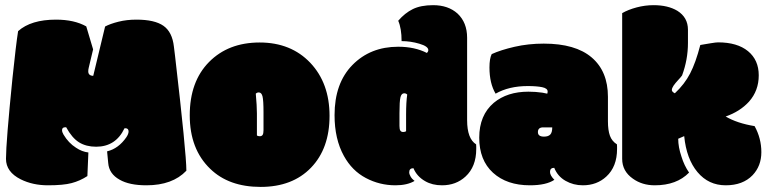

<svg xmlns="http://www.w3.org/2000/svg" viewBox="-20 -716 2998 751"><path d="M552.7 8.8Q485.8 8.8 447.8 -13.2Q406.7 -36.1 403.3 -78.1L398.9 -124Q443.8 -134.8 474.6 -179.7Q482.9 -192.4 482.9 -201.7Q482.9 -214.4 470.2 -214.4H468.8Q468.3 -213.9 466.8 -213.9Q432.6 -142.1 356 -142.1Q316.9 -142.1 289.3 -159.2Q261.7 -176.3 238.8 -218.3H235.8Q222.7 -218.3 222.7 -207Q222.7 -199.2 228.5 -189.5Q248 -156.7 277.3 -138.2Q300.3 -122.6 325.7 -119.6L321.8 -27.3Q292.5 -8.3 260 0.2Q227.5 8.8 167.7 8.8Q107.9 8.8 61 -14.6Q3.4 -43.5 3.4 -94.7Q3.4 -158.7 28.8 -410.6Q42.5 -542 50.8 -594.2Q101.1 -639.2 199.2 -639.2Q270.5 -639.2 317.4 -612.8L344.2 -522.9L327.1 -451.2Q325.2 -443.8 325.2 -437Q325.2 -419.9 344.7 -419.4L391.1 -612.3Q411.1 -623 443.4 -631.1Q475.6 -639.2 513.7 -639.2Q585 -639.2 619.4 -615Q653.8 -590.8 660.2 -533.7Q661.6 -522.9 664.6 -498Q709 -116.2 709 -48.3Q654.8 8.8 552.7 8.8Z M984.9 -272V-186.5Q988.3 -183.1 996.1 -183.1Q1003.9 -183.1 1007.3 -188.5Q1010.7 -193.8 1010.7 -207V-276.9Q1010.7 -323.7 1006.8 -339.1Q1002.9 -354.5 992.2 -354.5Q985.4 -354.5 980.5 -349.6Q984.9 -301.3 984.9 -272ZM802.2 -55.7Q722.2 -132.8 722.2 -264.9Q722.2 -397 797.6 -473.4Q873 -549.8 995.6 -549.8Q1118.2 -549.8 1193.8 -470.2Q1269 -390.6 1269 -262.9Q1269 -135.3 1196.5 -60.1Q1124 15.1 999.5 15.1Q875 15.1 802.2 -55.7Z M1572.8 -346.2Q1567.9 -351.1 1561 -351.1Q1550.3 -351.1 1546.4 -335.7Q1542.5 -320.3 1542.5 -273.4V-223.6Q1542.5 -210.4 1545.9 -205.1Q1549.3 -199.7 1557.1 -199.7Q1564.9 -199.7 1568.4 -203.1V-268.6Q1568.4 -316.4 1572.8 -346.2ZM1537.6 -634.8Q1563.5 -665 1594.7 -680.4Q1626 -695.8 1674.3 -695.8Q1732.9 -695.8 1769.5 -663.1Q1807.1 -627.9 1807.1 -568.4V-246.1Q1807.1 -173.3 1842.3 -151.4Q1842.8 -148.9 1842.8 -142.1V-133.3Q1842.8 -64 1800.8 -25.4Q1763.7 8.8 1709 8.8Q1670.9 8.8 1643.1 -7.3Q1610.4 -25.9 1597.2 -58.1Q1580.6 -58.1 1580.6 -42Q1580.6 -34.7 1586.2 -25.1Q1591.8 -15.6 1601.6 -8.3Q1572.8 8.8 1526.9 8.8Q1464.8 8.8 1410.9 -19.8Q1356.9 -48.3 1325.2 -106Q1288.6 -171.9 1288.6 -265.6Q1288.6 -390.6 1358.6 -461.9Q1428.7 -533.2 1537.6 -533.2Q1602.1 -533.2 1649.9 -508.8Q1655.3 -514.2 1655.3 -520Q1655.3 -534.7 1620.6 -544.9Q1585.9 -555.2 1550.8 -555.2Q1550.8 -605 1537.6 -634.8Z M2357.9 -241.7Q2357.9 -206.5 2365.7 -185.1Q2373.5 -163.6 2393.1 -151.4Q2393.6 -148.9 2393.6 -142.1V-133.3Q2393.6 -64 2351.6 -25.4Q2314.5 8.8 2259.8 8.8Q2222.7 8.8 2191.9 -8.8Q2161.1 -26.4 2147.9 -59.6Q2131.3 -59.6 2131.3 -43.5Q2131.3 -29.8 2148.4 -12.7Q2116.7 8.8 2052.7 8.8Q1962.4 8.8 1908.4 -40.3Q1854.5 -89.4 1854.5 -177.5Q1854.5 -265.6 1911.6 -314Q1963.9 -357.4 2046.9 -357.4Q2075.2 -357.4 2101.6 -353.5Q2119.1 -350.1 2120.6 -349.6Q2122.1 -354.5 2122.1 -357.9Q2122.1 -370.6 2100.6 -375Q2079.1 -379.4 2044.4 -379.4Q1970.7 -379.4 1918.5 -349.6Q1894.5 -390.1 1894.5 -452.1Q1894.5 -487.3 1903.3 -504.4Q1938.5 -520.5 1992.7 -533Q2046.9 -545.4 2106.9 -545.4Q2231 -545.4 2294.4 -491.2Q2357.9 -437 2357.9 -337.4ZM2104.5 -217.8Q2084 -217.8 2084 -199.2Q2084 -181.6 2107.9 -181.6Q2124.5 -181.6 2132.3 -189.7Q2140.1 -197.8 2140.1 -217.8Q2140.1 -217.8 2104.5 -217.8Z M2656.2 -183.6 2632.8 -173.3Q2632.8 -140.6 2645.5 -103.5Q2656.2 -68.4 2675.3 -41Q2627 8.8 2541 8.8Q2491.7 8.8 2455.6 -17.1Q2413.6 -46.4 2413.6 -94.7V-664.6Q2437 -678.2 2470 -687Q2502.9 -695.8 2536.6 -695.8Q2592.8 -695.8 2629.4 -673.8Q2670.9 -647.9 2670.9 -599.6V-547.9Q2670.9 -482.9 2647.9 -420.9Q2643.6 -414.6 2632.3 -402.6Q2621.1 -390.6 2614.5 -380.9Q2607.9 -371.1 2607.9 -364Q2607.9 -356.9 2619.6 -351.1Q2657.7 -386.7 2679.4 -428.7Q2701.2 -470.7 2719.2 -540Q2725.6 -541 2733.9 -542.5Q2742.2 -543.9 2761.5 -547.1Q2780.8 -550.3 2788.6 -550.3Q2863.8 -550.3 2905.8 -515.9Q2947.8 -481.4 2947.8 -421.4Q2947.8 -361.3 2909.7 -318.4Q2874.5 -279.8 2818.4 -260.3Q2863.3 -233.9 2931.6 -222.7Q2958 -174.8 2958 -120.8Q2958 -66.9 2923.8 -30.8Q2885.7 8.8 2818.6 8.8Q2751.5 8.8 2708.3 -42.7Q2665 -94.2 2656.2 -183.6Z"/></svg>

Font: Modak
Style: Regular
Weight: 400
Version: Version 1.036;PS Version 1.000;hotconv 1.0.79;makeotf.lib2.5